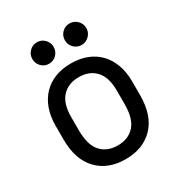

<svg xmlns="http://www.w3.org/2000/svg" viewBox="-171 -825 881 946"><g transform="rotate(-30 270.0 -352.0)"><path d="M270 7Q170 7 111 -54.5Q52 -116 52 -232V-308Q52 -362 67.5 -404.5Q83 -447 111.5 -476.5Q140 -506 180 -521.5Q220 -537 270 -537Q320 -537 360 -521.5Q400 -506 428.5 -476.5Q457 -447 472.5 -404.5Q488 -362 488 -308V-232Q488 -116 429 -54.5Q370 7 270 7ZM270 -71Q330 -71 365 -109.5Q400 -148 400 -232V-308Q400 -384 365 -421.5Q330 -459 270 -459Q210 -459 175 -421.5Q140 -384 140 -308V-232Q140 -148 175 -109.5Q210 -71 270 -71ZM177 -589Q152 -589 134.5 -607Q117 -625 117 -650Q117 -675 134.5 -693Q152 -711 177 -711Q203 -711 220.5 -693Q238 -675 238 -650Q238 -625 220.5 -607Q203 -589 177 -589ZM363 -589Q337 -589 319.5 -607Q302 -625 302 -650Q302 -675 319.5 -693Q337 -711 363 -711Q388 -711 406 -693Q424 -675 424 -650Q424 -625 406 -607Q388 -589 363 -589Z"/></g></svg>

Font: Golos UI
Style: Regular
Weight: 400
Designer: A.Korolkova, Vitaly Kuzmin
Foundry: ParaType Ltd
Version: Version 2.000